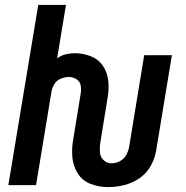

<svg xmlns="http://www.w3.org/2000/svg" viewBox="-20 -755 760 783"><path d="M421 8Q453 8 486 0Q519 -8 548.5 -28Q578 -48 595 -79Q612 -110 617 -142L681 -530H568L507 -158Q504 -140 495 -123.5Q486 -107 469.5 -98Q453 -89 435 -89Q416 -89 402.5 -102Q389 -115 387.5 -134.5Q386 -154 389 -173L419 -357Q425 -391 421.5 -425Q418 -459 400 -486Q382 -513 350.5 -525.5Q319 -538 285 -538Q267 -538 248 -533.5Q229 -529 213 -517L249 -735H136L14 0H127L190 -382Q193 -398 202.5 -413Q212 -428 228.5 -434.5Q245 -441 261 -441Q278 -441 292 -432Q306 -423 309 -406.5Q312 -390 309 -373L279 -189Q272 -152 275 -115Q278 -78 297 -48Q316 -18 349.5 -5Q383 8 421 8Z"/></svg>

Font: Iosevka Sparkle Semibold
Style: Italic
Weight: 600
Italic angle: -9°
Designer: Belleve Invis
Foundry: Belleve Invis
Version: Version 4.5.0; ttfautohint (v1.8.3)